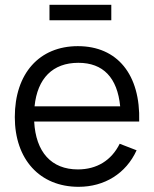

<svg xmlns="http://www.w3.org/2000/svg" viewBox="-20 -742 624 778"><path d="M180.5 -660H431V-722.5H180.5ZM298.5 15C403 15 490.5 -38.5 533.5 -133L465 -159.5C431.5 -92 372.5 -55.5 295.5 -55.5C188 -55.5 125 -126 118.5 -249.5H544C549.5 -440 455.5 -555 295.5 -555C139.5 -555 40 -444.5 40 -267.5C40 -96.5 141 15 298.5 15ZM297.5 -487.5C398 -487.5 455.5 -427.5 467 -311H120C131.5 -424.5 193.5 -487.5 297.5 -487.5Z"/></svg>

Font: Hauora
Style: Regular
Weight: 400
Designer: Mikhail Sharanda
Foundry: WCYS & Co.
Version: Version 1.010